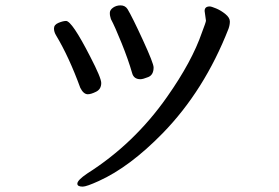

<svg xmlns="http://www.w3.org/2000/svg" viewBox="-20 -677 1040 715"><path d="M307 -326Q291 -326 279 -350Q237 -465 189 -545Q181 -558 181 -571Q181 -585 198 -592Q215 -599 226 -599Q248 -599 316 -466Q357 -387 357 -368Q357 -345 338 -335.5Q319 -326 307 -326ZM288 18Q268 18 268 7Q268 -6 305 -31Q480 -142 602 -316Q695 -448 732 -556Q747 -595 747 -600L742 -636Q742 -653 761 -653Q767 -653 785 -645.5Q803 -638 819.5 -624.5Q836 -611 836 -597Q836 -584 831 -570Q741 -340 586 -181Q463 -55 348 -3Q302 18 288 18ZM503 -382Q478 -382 472 -405Q458 -454 433 -516Q408 -578 393 -606Q392 -611 390.5 -615.5Q389 -620 389 -629Q389 -640 401 -648.5Q413 -657 429 -657Q446 -657 455 -643Q473 -613 512.5 -527Q552 -441 552 -426Q552 -398 532 -390Q512 -382 503 -382Z"/></svg>

Font: LXGW WenKai Mono Medium
Style: Regular
Weight: 500
Monospace: yes
Designer: LXGW / Fontworks Inc.
Foundry: LXGW / Fontworks Inc.
Version: Version 1.520; June 14, 2025